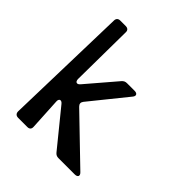

<svg xmlns="http://www.w3.org/2000/svg" viewBox="-206 -898 1035 1035"><g transform="rotate(45 312.0 -380.0)"><path d="M98 0H168C184 0 192 -9 191 -25L181 -207C179 -230 196 -236 210 -218L376 -14C384 -4 393 0 405 0H529C552 0 558 -15 542 -30L288 -275C277 -286 276 -297 285 -309L453 -517C467 -533 460 -547 439 -547H381C368 -547 360 -543 351 -533L208 -366C194 -349 178 -354 178 -377L182 -735C183 -751 174 -760 158 -760H116C101 -760 92 -751 92 -736L73 -25C73 -9 82 0 98 0Z"/></g></svg>

Font: OpenDyslexic3
Style: Regular
Weight: 400
Designer: Abelardo Gonzalez
Version: Version 3.001;PS 003.001;hotconv 1.0.88;makeotf.lib2.5.64775